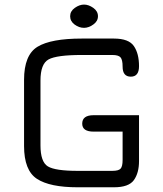

<svg xmlns="http://www.w3.org/2000/svg" viewBox="-20 -794 698 822"><path d="M504.9 -230.5H380.9Q332 -230.5 332 -264.6Q332 -300.8 380.9 -300.8H575.2V-104.5Q575.2 -53.7 553.2 -22.9Q531.2 7.8 467.8 7.8H312.5Q193.4 7.8 138.2 -28.3Q83 -64.5 83 -168.9V-452.1Q83 -558.6 140.6 -593.8Q198.2 -628.9 330.1 -628.9H467.8Q531.2 -628.9 553.2 -596.7Q575.2 -564.5 575.2 -510.7Q575.2 -465.8 540 -465.8Q504.9 -465.8 504.9 -508.8Q504.9 -538.1 496.1 -548.3Q487.3 -558.6 460.9 -558.6H330.1Q222.7 -558.6 188 -539.6Q153.3 -520.5 153.3 -449.2V-171.9Q153.3 -100.6 185.1 -81.5Q216.8 -62.5 312.5 -62.5H460.9Q487.3 -62.5 496.1 -71.8Q504.9 -81.1 504.9 -109.4ZM339.8 -674.8Q318.4 -674.8 299.3 -689Q280.3 -703.1 280.3 -724.6Q280.3 -746.1 300.3 -760.3Q320.3 -774.4 339.8 -774.4Q359.4 -774.4 379.4 -760.3Q399.4 -746.1 399.4 -724.6Q399.4 -703.1 379.4 -689Q359.4 -674.8 339.8 -674.8Z"/></svg>

Font: Jura
Style: DemiBold
Weight: 600
Version: Version 2.4